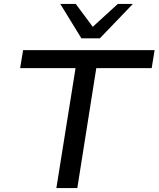

<svg xmlns="http://www.w3.org/2000/svg" viewBox="-20 -961 810 981"><path d="M268 0 366 -613H83L98 -705H770L755 -613H472L375 0ZM396 -765 288 -941H367L454 -824L582 -941H659L490 -765Z"/></svg>

Font: Nunito Sans 7pt SemiExpanded Medium
Style: Italic
Weight: 500
Width: 6
Italic angle: -9°
Designer: Vernon Adams
Foundry: Vernon Adams
Version: Version 3.101;gftools[0.9.27]